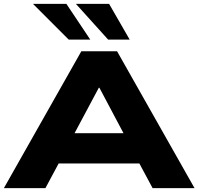

<svg xmlns="http://www.w3.org/2000/svg" viewBox="-30 -969 1022 989"><path d="M-10 0 389 -705H573L972 0H756L653 -192L740 -127H220L307 -192L204 0ZM479 -517 329 -236 288 -283H673L631 -236L482 -517ZM527 -765 361 -949H532L638 -765ZM324 -765 140 -949H312L435 -765Z"/></svg>

Font: Nunito Sans 10pt Expanded Black
Style: Regular
Weight: 900
Width: 7
Designer: Vernon Adams
Foundry: Vernon Adams
Version: Version 3.101;gftools[0.9.27]